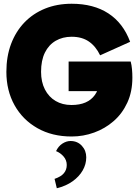

<svg xmlns="http://www.w3.org/2000/svg" viewBox="-20 -714 745 1024"><path d="M362 14Q258 14 179.5 -30.5Q101 -75 57.5 -153Q14 -231 14 -331Q14 -413 39 -479.5Q64 -546 110 -594Q156 -642 220 -668Q284 -694 362 -694Q479 -694 558 -642.5Q637 -591 674 -491L514 -419Q491 -467 454 -492.5Q417 -518 362 -518Q314 -518 277 -496.5Q240 -475 219.5 -433.5Q199 -392 199 -331Q199 -277 219.5 -237Q240 -197 276.5 -175.5Q313 -154 361 -154Q405 -154 436 -167.5Q467 -181 486 -207.5Q505 -234 511 -274L574 -228H346V-386H677Q682 -367 684 -345Q686 -323 686 -300Q686 -225 659 -166.5Q632 -108 586 -68Q540 -28 482 -7Q424 14 362 14ZM283 290 271 240Q306 228 321 209.5Q336 191 336 166Q336 140 319 120.5Q302 101 279 92Q291 66 312.5 52Q334 38 356 38Q393 38 416.5 63.5Q440 89 440 125Q440 162 421 195Q402 228 367 253Q332 278 283 290Z"/></svg>

Font: Gabarito Black
Style: Regular
Weight: 900
Designer: Leandro Assis / Alvaro Franca / Felipe Casaprima
Foundry: Naipe Foundry
Version: Version 1.000